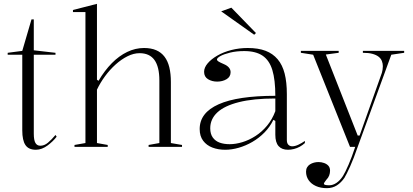

<svg xmlns="http://www.w3.org/2000/svg" viewBox="-20 -765 2150 1000"><path d="M167 15Q129 15 112.5 -9.5Q96 -34 96 -86V-480H20V-490L96 -500L144 -664H156V-503L269 -490V-480H156V-69Q156 -35 164.5 -20.5Q173 -6 190 -6Q211 -6 230 -22Q249 -38 269 -62L275 -53Q266 -41 254 -29.5Q242 -18 228 -7.5Q214 3 198.5 9Q183 15 167 15Z M928 -10V0H754V-10L810 -20V-346Q810 -417 784.5 -452.5Q759 -488 707 -488Q676 -488 644 -472Q612 -456 582 -429Q552 -402 527 -368Q502 -334 485 -298V-20L541 -10V0H368V-10L425 -20V-702H360V-713L485 -745V-350L493 -344Q525 -398 562.5 -436Q600 -474 642.5 -494.5Q685 -515 730 -515Q767 -515 793.5 -503.5Q820 -492 837 -469.5Q854 -447 862 -414Q870 -381 870 -338V-20Z M1270 -515Q1325 -515 1363 -500.5Q1401 -486 1426 -456.5Q1451 -427 1462.5 -382Q1474 -337 1474 -275V-36Q1474 -19 1482 -11Q1490 -3 1502 -3Q1516 -3 1533.5 -11Q1551 -19 1568 -31V-20Q1556 -9 1541.5 -1Q1527 7 1511 11Q1495 15 1480 15Q1448 15 1431 -4Q1414 -23 1414 -63Q1414 -90 1414 -102.5Q1414 -115 1414 -121.5Q1414 -128 1414 -135L1404 -141Q1386 -104 1357.5 -75Q1329 -46 1294.5 -26Q1260 -6 1223.5 4.5Q1187 15 1153 15Q1116 15 1086 3.5Q1056 -8 1038 -32Q1020 -56 1020 -93Q1020 -178 1119 -222Q1218 -266 1414 -266Q1414 -349 1398.5 -400Q1383 -451 1347.5 -475Q1312 -499 1252 -499Q1211 -499 1178.5 -491Q1146 -483 1128 -473Q1110 -463 1110 -455Q1110 -450 1117.5 -445Q1125 -440 1146 -431Q1181 -416 1181 -389Q1181 -365 1160 -352.5Q1139 -340 1111 -340Q1084 -340 1063.5 -352.5Q1043 -365 1043 -391Q1043 -413 1061.5 -435Q1080 -457 1112 -475.5Q1144 -494 1185 -504.5Q1226 -515 1270 -515ZM1414 -252Q1300 -252 1224.5 -233Q1149 -214 1112 -179.5Q1075 -145 1075 -97Q1075 -67 1088.5 -48.5Q1102 -30 1124.5 -22Q1147 -14 1176 -14Q1207 -14 1242 -24.5Q1277 -35 1310.5 -56.5Q1344 -78 1371 -110.5Q1398 -143 1414 -186ZM1304 -584 1132 -706 1185 -725 1313 -593Z M1682 215Q1650 215 1625.5 204Q1601 193 1587.5 173.5Q1574 154 1574 129Q1574 116 1579.5 106.5Q1585 97 1594.5 91Q1604 85 1615.5 82Q1627 79 1639 79Q1654 79 1668 84Q1682 89 1690.5 98.5Q1699 108 1699 124Q1699 137 1694.5 149Q1690 161 1680 171Q1674 179 1670.5 184Q1667 189 1667 192Q1667 200 1695 200Q1714 200 1732.5 187.5Q1751 175 1766 152Q1778 133 1795.5 92.5Q1813 52 1830 0H1803L1611 -480L1547 -490V-500H1744V-490L1677 -481L1843 -59H1853L1969 -386Q1971 -393 1972.5 -402Q1974 -411 1974 -420Q1974 -434 1969 -447Q1964 -460 1952 -469.5Q1940 -479 1920 -484.5Q1900 -490 1870 -490V-500H2085V-490L2018 -480L1843 0Q1822 61 1803.5 102Q1785 143 1774 161Q1757 186 1734.5 200.5Q1712 215 1682 215Z"/></svg>

Font: Kalnia Light
Style: Regular
Weight: 300
Designer: Frida Medrano
Foundry: Frida Medrano
Version: Version 1.105